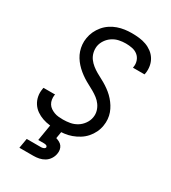

<svg xmlns="http://www.w3.org/2000/svg" viewBox="-228 -856 1056 1189"><g transform="rotate(30 300.0 -261.5)"><path d="M253 8Q226 8 199.5 5Q173 2 148.5 -6.5Q124 -15 103 -29.5Q82 -44 68 -65.5Q54 -87 49 -113Q44 -139 49 -166Q49 -168 49.5 -170.5Q50 -173 51 -176H134Q133 -174 133 -172.5Q133 -171 132 -170Q130 -154 132.5 -138.5Q135 -123 143 -110Q151 -97 163.5 -88.5Q176 -80 190.5 -74.5Q205 -69 221 -67.5Q237 -66 253 -66Q278 -66 303 -70.5Q328 -75 350.5 -88.5Q373 -102 389 -124.5Q405 -147 409 -172Q413 -195 407 -217Q401 -239 388 -257Q375 -275 358 -288Q341 -301 322 -312Q303 -323 283.5 -333Q264 -343 245.5 -355Q227 -367 210 -381Q193 -395 178.5 -411Q164 -427 152.5 -445.5Q141 -464 134 -485Q127 -506 125 -529Q123 -552 127 -575Q131 -601 142 -624.5Q153 -648 170 -668.5Q187 -689 209.5 -704Q232 -719 256.5 -727.5Q281 -736 306 -739.5Q331 -743 356 -743Q383 -743 409 -740Q435 -737 458.5 -728.5Q482 -720 502 -705Q522 -690 535 -669Q548 -648 552.5 -622.5Q557 -597 553 -571Q552 -568 551.5 -565.5Q551 -563 551 -561H468Q468 -562 468.5 -563.5Q469 -565 469 -567Q473 -590 465.5 -611.5Q458 -633 441 -646.5Q424 -660 401.5 -664.5Q379 -669 356 -669Q332 -669 308 -664Q284 -659 262.5 -645Q241 -631 226.5 -609.5Q212 -588 208 -564Q205 -540 210.5 -518Q216 -496 229 -478.5Q242 -461 259 -447.5Q276 -434 295 -423Q314 -412 333.5 -402Q353 -392 371.5 -380Q390 -368 406.5 -354.5Q423 -341 437.5 -324.5Q452 -308 463.5 -289.5Q475 -271 482.5 -250.5Q490 -230 492 -206.5Q494 -183 490 -160Q486 -134 474.5 -110Q463 -86 445 -65.5Q427 -45 403.5 -30.5Q380 -16 355 -7Q330 2 304 5Q278 8 253 8ZM107 220 119 150H219Q223 150 227.5 149.5Q232 149 236.5 147.5Q241 146 245 143Q249 140 250 135Q250 135 250 135Q250 135 250 135Q250 131 247.5 127.5Q245 124 241 122.5Q237 121 232.5 120.5Q228 120 224 120H184L204 0H284L275 54Q288 58 300 64.5Q312 71 319.5 81.5Q327 92 329.5 106Q332 120 329 135Q326 154 314.5 172Q303 190 285 201Q267 212 247 216Q227 220 207 220Z"/></g></svg>

Font: Iosevka Curly Extended Oblique
Style: Regular
Weight: 400
Width: 7
Italic angle: -9°
Monospace: yes
Designer: Belleve Invis
Foundry: Belleve Invis
Version: Version 11.1.0; ttfautohint (v1.8.3)